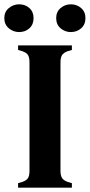

<svg xmlns="http://www.w3.org/2000/svg" viewBox="-61 -872 417 892"><path d="M23 0V-21L43 -27Q63 -34 69.5 -45.5Q76 -57 76 -78V-583Q76 -604 69.5 -615.5Q63 -627 43 -634L23 -640V-661H273V-640L253 -634Q234 -627 227 -615.5Q220 -604 220 -583V-78Q220 -57 227 -45.5Q234 -34 253 -27L273 -21V0ZM28 -723Q1 -723 -20 -740.5Q-41 -758 -41 -788Q-41 -817 -20 -834.5Q1 -852 28 -852Q56 -852 75.5 -834.5Q95 -817 95 -788Q95 -758 75.5 -740.5Q56 -723 28 -723ZM268 -723Q241 -723 220.5 -740.5Q200 -758 200 -788Q200 -817 220.5 -834.5Q241 -852 268 -852Q296 -852 316 -834.5Q336 -817 336 -788Q336 -758 316 -740.5Q296 -723 268 -723Z"/></svg>

Font: DM Serif Text
Style: Regular
Weight: 400
Designer: Colophon Foundry, Frank Grießhammer
Foundry: Colophon Foundry
Version: Version 5.200; ttfautohint (v1.8.3)